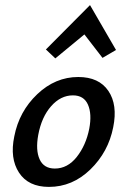

<svg xmlns="http://www.w3.org/2000/svg" viewBox="-20 -727 500 753"><path d="M333 -707 435 -531 382 -500 311 -592 197 -498 160 -533ZM172 6Q91 6 54.5 -50Q18 -106 36 -192Q55 -290 126 -357.5Q197 -425 287 -425Q368 -425 405 -370.5Q442 -316 424 -228Q405 -131 334.5 -62.5Q264 6 172 6ZM195 -66Q245 -66 281 -111.5Q317 -157 330 -222Q341 -280 325 -316.5Q309 -353 266 -353Q218 -353 180.5 -310.5Q143 -268 130 -198Q119 -138 135.5 -102Q152 -66 195 -66Z"/></svg>

Font: EauTestInfant Semibold
Style: Italic
Weight: 600
Italic angle: -12°
Designer: Christian Thalmann (Catharsis Fonts)
Version: Version 0.001;PS 000.001;hotconv 1.0.88;makeotf.lib2.5.64775